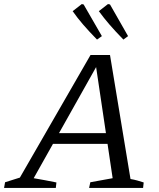

<svg xmlns="http://www.w3.org/2000/svg" viewBox="-40 -926 785 946"><path d="M603 -44Q621 -41 637 -36.5Q653 -32 668 -27L665 0H399L405 -28L515 -48L429 -626L449 -623L126 -48Q154 -43 182 -38Q210 -33 238 -27L235 0H-20L-15 -28L58 -51L406 -655H502ZM186 -217 211 -270H531L537 -217ZM438 -731Q398 -772 369.5 -805Q341 -838 318 -871L363 -906L372 -904L462 -748ZM568 -731Q528 -772 499.5 -805Q471 -838 447 -871L492 -906L502 -904L591 -748Z"/></svg>

Font: Piazzolla Thin
Style: Italic
Weight: 400
Italic angle: -11.3°
Version: Version 2.005